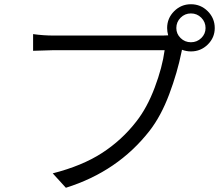

<svg xmlns="http://www.w3.org/2000/svg" viewBox="-20 -846 1040 898"><path d="M941.4 -714.8Q941.4 -743.2 921.4 -763.2Q901.4 -783.2 873 -783.2Q844.7 -783.2 824.7 -763.2Q804.7 -743.2 804.7 -714.8Q804.7 -687.5 824.7 -668Q844.7 -648.4 873 -648.4Q901.4 -648.4 921.4 -668Q941.4 -687.5 941.4 -714.8ZM231.4 -679.7H740.2Q756.8 -679.7 766.6 -680.7Q761.7 -698.2 761.7 -714.8Q761.7 -760.7 794.4 -793.5Q827.1 -826.2 873 -826.2Q918.9 -826.2 951.7 -793.5Q984.4 -760.7 984.4 -714.8Q984.4 -669.9 951.7 -637.7Q918.9 -605.5 873 -605.5Q851.6 -605.5 831.1 -613.3L829.1 -603.5Q809.6 -506.8 771.5 -405.3Q733.4 -303.7 679.7 -234.4Q531.2 -43.9 288.1 32.2L226.6 -35.2Q364.3 -70.3 457 -130.4Q549.8 -190.4 617.2 -277.3Q668 -341.8 703.6 -436.5Q739.3 -531.2 750 -611.3H231.4Q210.9 -611.3 134.8 -608.4V-686.5Q182.6 -679.7 231.4 -679.7Z"/></svg>

Font: Gen Shin Gothic Normal
Style: Regular
Weight: 300
Designer: [Source Han Sans]
Ryoko NISHIZUKA  (kana & ideographs); Paul D. Hunt (Latin, Greek & Cyrillic); Wenlong ZHANG  (bopomofo
Version: Version 1.002.20150607